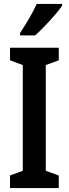

<svg xmlns="http://www.w3.org/2000/svg" viewBox="-20 -957 350 977"><path d="M296 -928V-937H167C146 -892 118 -843 82 -789V-777H159C204 -817 270 -889 296 -928ZM279 0V-64L213 -88V-626L279 -650V-714H31V-650L96 -626V-88L31 -64V0Z"/></svg>

Font: Noto Sans Khmer ExtraCondensed SemiBold
Style: Regular
Weight: 600
Width: 2
Designer: Danh Hong and the Monotype Design Team
Foundry: Monotype Imaging Inc.
Version: Version 2.004